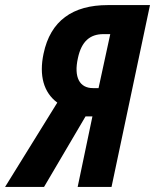

<svg xmlns="http://www.w3.org/2000/svg" viewBox="-79 -734 609 754"><path d="M-59 0H94L257 -277H284L226 0H359L510 -714H344C207 -714 119 -653 92 -523C74 -438 92 -371 146 -331ZM286 -388C234 -388 210 -430 227 -506C241 -572 275 -600 327 -600H354L308 -388Z"/></svg>

Font: Noto Sans ExtraCondensed
Style: Bold Italic
Weight: 700
Width: 2
Italic angle: -12°
Designer: Monotype Design Team
Foundry: Monotype Imaging Inc.
Version: Version 2.013